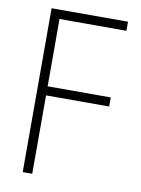

<svg xmlns="http://www.w3.org/2000/svg" viewBox="-84 -797 625 854"><g transform="rotate(10 228.5 -370.0)"><path d="M79 -740H424V-699H122V-395H407V-354H122V0H79Z"/></g></svg>

Font: Encode Sans Compressed
Style: ExtraLight
Weight: 200
Designer: Pablo Impallari, Andres Torresi
Foundry: Pablo Impallari, Andres Torresi
Version: Version 1.000; ttfautohint (v1.00) -l 8 -r 50 -G 200 -x 14 -